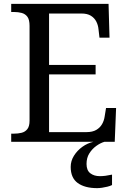

<svg xmlns="http://www.w3.org/2000/svg" viewBox="-20 -734 663 994"><path d="M38 0V-42H51Q73 -42 91.5 -46.5Q110 -51 121.5 -65.5Q133 -80 133 -109V-600Q133 -632 122 -647Q111 -662 92.5 -667Q74 -672 51 -672H38V-714H542L547 -539H495L490 -582Q488 -604 478.5 -622.5Q469 -641 450.5 -652.5Q432 -664 402 -664H234V-398H475V-349H234V-50H427Q459 -50 478.5 -61.5Q498 -73 508.5 -91.5Q519 -110 522 -132L529 -175H581L574 0ZM483 240Q419 240 382.5 213.5Q346 187 346 130Q346 99 363 72Q380 45 406.5 26Q433 7 464 0H521Q500 6 478.5 21.5Q457 37 442.5 60Q428 83 428 115Q428 148 447.5 163Q467 178 497 178Q511 178 526.5 176Q542 174 560 170V224Q550 229 536 232.5Q522 236 508 238Q494 240 483 240Z"/></svg>

Font: Noto Serif Khmer
Style: Regular
Weight: 400
Designer: Danh Hong and the Monotype Design Team
Foundry: Monotype Imaging Inc.
Version: Version 2.003